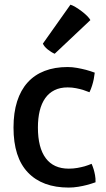

<svg xmlns="http://www.w3.org/2000/svg" viewBox="-20 -804 459 833"><path d="M38.6 -250.5Q38.6 -314.9 54.2 -364Q69.8 -413.1 99.9 -446.3Q129.9 -479.5 173.6 -496.3Q217.3 -513.2 273.4 -513.2Q293.9 -513.2 314.9 -509.3Q335.9 -505.4 353 -501Q372.6 -495.6 391.1 -488.8Q389.6 -475.1 386.7 -460.4Q384.3 -447.8 379.6 -432.9Q375 -418 368.2 -403.8Q355 -409.2 339.8 -414.1Q326.7 -418 309.6 -421.4Q292.5 -424.8 273.4 -424.8Q240.7 -424.8 216.6 -412.8Q192.4 -400.9 176.3 -378.2Q160.2 -355.5 152.3 -323.2Q144.5 -291 144.5 -251Q144.5 -163.1 178.5 -117.7Q212.4 -72.3 278.3 -72.3Q297.9 -72.3 315.4 -75.4Q333 -78.6 347.2 -82.5Q363.3 -87.4 377.4 -93.3Q382.3 -82.5 386.2 -69.8Q389.6 -58.6 392.3 -44.2Q395 -29.8 394.5 -13.2Q376.5 -6.8 356.9 -1.5Q340.3 2.9 319.6 6.3Q298.8 9.8 278.3 9.8Q163.6 9.8 101.1 -55.7Q38.6 -121.1 38.6 -250.5ZM217.3 -570.8Q210 -573.7 201.9 -578.9Q193.8 -584 186.5 -589.8Q179.2 -595.7 173.8 -602.3Q168.5 -608.9 166 -614.7L285.6 -783.7Q294.4 -781.2 307.9 -773.2Q321.3 -765.1 334.5 -755.1Q347.7 -745.1 358.2 -734.6Q368.7 -724.1 372.1 -716.8L217.3 -570.8Z"/></svg>

Font: Basic
Style: Regular
Weight: 400
Designer: Magnus Gaarde
Foundry: Magnus Gaarde
Version: Version 1.003; ttfautohint (v1.1) -l 6 -r 16 -G 0 -x 16 -D l